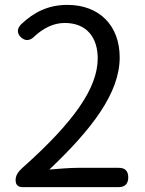

<svg xmlns="http://www.w3.org/2000/svg" viewBox="-20 -766 595 786"><path d="M389 0H466C492 0 505 -14 505 -40C505 -66 492 -79 466 -79H302C265 -79 220 -75 182 -72C354 -235 470 -384 470 -531C470 -661 387 -746 256 -746C177 -746 119 -716 67 -667C50 -650 48 -631 65 -614C84 -596 104 -599 122 -618C157 -650 198 -672 245 -672C336 -672 380 -611 380 -527C380 -406 283 -267 72 -79C51 -60 44 -45 44 -30V-27C44 -10 54 0 71 0H274Z"/></svg>

Font: GenSenRounded2 TW R
Style: Regular
Weight: 400
Version: Version 2.100;PS 2.1;hotconv 16.6.51;makeotf.lib2.5.65220 DE